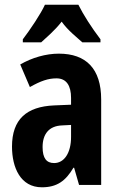

<svg xmlns="http://www.w3.org/2000/svg" viewBox="-20 -786 509 816"><path d="M313 -766H171C154 -728 107 -658 77 -619V-606H155C174 -624 213 -656 242 -694C269 -656 307 -627 330 -606H407V-619C369 -669 335 -722 313 -766ZM230 -558C175 -558 116 -541 66 -512L107 -416C153 -442 185 -453 220 -453C263 -453 282 -421 282 -370V-341L210 -338C93 -333 31 -279 31 -163C31 -74 67 10 158 10C222 10 259 -17 292 -73H295L316 0H410V-363C410 -494 346 -558 230 -558ZM244 -253 282 -255V-204C282 -136 253 -93 210 -93C178 -93 161 -113 161 -161C161 -216 188 -251 244 -253Z"/></svg>

Font: Noto Sans Gurmukhi ExtraCondensed
Style: Bold
Weight: 700
Width: 2
Designer: Jelle Bosma - Monotype Design Team
Foundry: Monotype Imaging Inc.
Version: Version 2.004